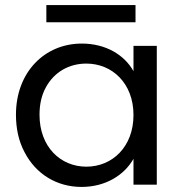

<svg xmlns="http://www.w3.org/2000/svg" viewBox="-20 -729 716 758"><path d="M77 -128C122 -41 205 9 302 9C397 9 471 -38 507 -102V0H599V-548H507V-448C472 -511 399 -557 303 -557C156 -557 43 -444 43 -276C43 -221 54 -171 77 -128ZM161 -384C194 -445 253 -478 321 -478C423 -478 507 -400 507 -275C507 -149 423 -71 321 -71C219 -71 136 -149 136 -276C136 -317 144 -353 161 -384ZM163 -641H515V-709H163Z"/></svg>

Font: Poppins
Style: Regular
Weight: 400
Designer: Ninad Kale (Devanagari), Jonny Pinhorn (Latin)
Foundry: Indian Type Foundry
Version: 4.004